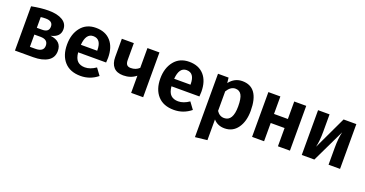

<svg xmlns="http://www.w3.org/2000/svg" viewBox="-36 -1230 4060 2135"><g transform="rotate(20 1993.5 -163.0)"><path d="M212 -96H275Q374 -96 374 -168Q374 -241 284 -241H212ZM270 -452Q237 -452 212 -448V-321H276Q355 -321 355 -387Q355 -452 270 -452ZM385 -290Q520 -275 520 -158Q520 -79 456.5 -39.5Q393 0 286 0H70V-524Q182 -546 271 -546Q376 -546 436 -509.5Q496 -473 496 -405Q496 -314 385 -290Z M930 -311V-317Q930 -449 835 -449Q748 -449 737 -311ZM1071 -277Q1071 -267 1068 -222H737Q744 -150 776 -120Q808 -90 863 -90Q926 -90 992 -136L1051 -56Q962 16 850 16Q725 16 658 -59Q591 -134 591 -262Q591 -386 655 -466Q719 -546 832 -546Q945 -546 1008 -475Q1071 -404 1071 -277Z M1587 -530V0H1445V-203Q1382 -152 1294 -152Q1218 -152 1180 -194.5Q1142 -237 1142 -314V-530H1284V-332Q1284 -292 1299 -275Q1314 -258 1345 -258Q1405 -258 1445 -296V-530Z M2034 -311V-317Q2034 -449 1939 -449Q1852 -449 1841 -311ZM2175 -277Q2175 -267 2172 -222H1841Q1848 -150 1880 -120Q1912 -90 1967 -90Q2030 -90 2096 -136L2155 -56Q2066 16 1954 16Q1829 16 1762 -59Q1695 -134 1695 -262Q1695 -386 1759 -466Q1823 -546 1936 -546Q2049 -546 2112 -475Q2175 -404 2175 -277Z M2511 -90Q2615 -90 2615 -265Q2615 -361 2591.5 -401Q2568 -441 2520 -441Q2463 -441 2422 -373V-142Q2456 -90 2511 -90ZM2564 -546Q2763 -546 2763 -266Q2763 -141 2707 -62.5Q2651 16 2553 16Q2472 16 2422 -41V204L2280 220V-530H2405L2412 -468Q2473 -546 2564 -546Z M3182 -216H3018V0H2876V-530H3018V-323H3182V-530H3324V0H3182Z M3917 0H3781V-201Q3781 -312 3800 -390L3613 0H3464V-530H3600V-327Q3600 -214 3582 -140L3766 -530H3917Z"/></g></svg>

Font: FiraSans
Style: Regular
Weight: 600
Designer: Carrois Corporate & Edenspiekermann AG
Foundry: Carrois Corporate GbR & Edenspiekermann AG
Version: Version 3.106;PS 003.106;hotconv 1.0.70;makeotf.lib2.5.58329